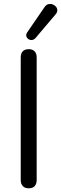

<svg xmlns="http://www.w3.org/2000/svg" viewBox="-20 -966 316 992"><path d="M128.3 6.9Q108.4 6.9 97.7 -4.5Q87.1 -15.9 87.1 -35.7V-669.3Q87.1 -690.1 97.7 -701Q108.4 -711.9 128.3 -711.9Q148.1 -711.9 158.8 -701Q169.5 -690.1 169.5 -669.3V-35.7Q169.5 -15.9 159.3 -4.5Q149.1 6.9 128.3 6.9ZM163.4 -769.4Q155.1 -760.1 144.8 -759.4Q134.6 -758.6 126.5 -764.2Q118.5 -769.8 116 -779Q113.6 -788.3 120.5 -798.6L209.6 -928.5Q217.9 -941.2 229.2 -944.2Q240.5 -947.2 251.2 -943.5Q262 -939.9 268.8 -931.8Q275.7 -923.8 276.1 -913.2Q276.6 -902.7 267.3 -891.9Z"/></svg>

Font: Nunito ExtraLight
Style: Regular
Weight: 200
Designer: Vernon Adams
Foundry: Vernon Adams
Version: Version 3.602